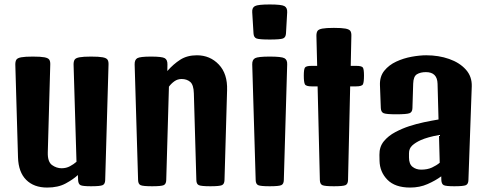

<svg xmlns="http://www.w3.org/2000/svg" viewBox="-20 -843 2214 869"><path d="M193.4 5.9Q133.3 5.9 98.4 -29.1Q63.5 -64 61.5 -130.9L49.3 -551.3Q49.3 -565.4 54.2 -573Q59.1 -580.6 76.2 -583.7Q93.3 -586.9 128.4 -586.9Q164.1 -586.9 180.9 -583.7Q197.8 -580.6 202.9 -573Q208 -565.4 207.5 -551.3L196.3 -152.8Q195.3 -110.4 215.6 -95.9Q235.8 -81.5 258.8 -81.5Q279.8 -81.5 296.6 -90.6Q313.5 -99.6 326.2 -110.8L313 -551.3Q313 -565.4 317.9 -573Q322.8 -580.6 339.8 -583.7Q356.9 -586.9 392.1 -586.9Q427.7 -586.9 444.6 -583.7Q461.4 -580.6 466.6 -573Q471.7 -565.4 471.2 -551.3L456.1 -27.8Q455.6 -9.8 444.3 -4.9Q433.1 0 392.1 0Q354.5 0 344.5 -4.9Q334.5 -9.8 333.5 -27.8L332.5 -50.8Q311.5 -31.2 277.3 -12.7Q243.2 5.9 193.4 5.9Z M668.5 0Q627.4 0 616.5 -4.9Q605.5 -9.8 605 -27.8L589.4 -551.3Q588.9 -572.3 601.3 -579.6Q613.8 -586.9 663.6 -586.9Q713.4 -586.9 725.8 -579.6Q738.3 -572.3 737.8 -551.3L737.3 -521.5Q764.6 -552.7 795.9 -572.8Q827.1 -592.8 871.1 -592.8Q930.7 -592.8 970.5 -550.8Q1010.3 -508.8 1007.8 -434.6L996.1 -27.8Q995.6 -9.8 984.4 -4.9Q973.1 0 932.1 0Q891.1 0 880.1 -4.9Q869.1 -9.8 868.7 -27.8L857.4 -420.4Q856.4 -459 841.1 -472.2Q825.7 -485.4 801.8 -485.4Q783.7 -485.4 769.3 -475.1Q754.9 -464.8 744.6 -450.7L732.4 -27.8Q731.9 -9.8 720.7 -4.9Q709.5 0 668.5 0Z M1200.7 0Q1159.7 0 1148.7 -4.9Q1137.7 -9.8 1137.2 -27.8L1121.6 -551.3Q1121.1 -572.3 1134.3 -579.6Q1147.5 -586.9 1200.7 -586.9Q1253.9 -586.9 1267.3 -579.6Q1280.8 -572.3 1279.8 -551.3L1264.6 -27.8Q1264.2 -9.8 1252.9 -4.9Q1241.7 0 1200.7 0ZM1200.7 -664.1Q1153.3 -664.1 1140.9 -668.9Q1128.4 -673.8 1127.4 -691.9L1121.6 -787.1Q1120.1 -808.1 1133.8 -815.4Q1147.5 -822.8 1200.7 -822.8Q1253.9 -822.8 1267.3 -815.4Q1280.8 -808.1 1279.8 -787.1L1274.4 -691.9Q1273.4 -673.8 1261 -668.9Q1248.5 -664.1 1200.7 -664.1Z M1491.2 0Q1450.2 0 1439.2 -4.9Q1428.2 -9.8 1427.7 -27.8L1417.5 -452.1H1390.1Q1364.7 -452.1 1359.9 -461.7Q1355 -471.2 1355 -501Q1355 -528.3 1359.9 -536.6Q1364.7 -544.9 1390.1 -544.9H1415.5L1412.1 -681.2Q1412.1 -695.3 1417 -702.9Q1421.9 -710.4 1439 -713.6Q1456.1 -716.8 1491.2 -716.8Q1526.9 -716.8 1543.7 -713.6Q1560.5 -710.4 1565.7 -702.9Q1570.8 -695.3 1570.3 -681.2L1567.4 -544.9H1592.3Q1618.2 -544.9 1622.8 -536.6Q1627.4 -528.3 1627.4 -501Q1627.4 -471.2 1622.8 -461.7Q1618.2 -452.1 1592.3 -452.1H1564.9L1555.2 -27.8Q1554.7 -9.8 1543.5 -4.9Q1532.2 0 1491.2 0Z M1836.4 5.9Q1768.1 5.9 1733.4 -29.5Q1698.7 -64.9 1697.8 -115.7L1697.3 -142.1Q1696.8 -178.7 1717.3 -203.6Q1737.8 -228.5 1769.3 -245.1Q1800.8 -261.7 1832.5 -272Q1863.8 -282.2 1898.2 -289.6Q1932.6 -296.9 1964.8 -302.2L1960.4 -463.9Q1959 -516.6 1907.7 -516.6Q1882.8 -516.6 1866.9 -506.8Q1851.1 -497.1 1850.1 -464.4L1846.7 -353.5Q1846.2 -335.4 1833.5 -330.6Q1820.8 -325.7 1772.9 -325.7Q1728.5 -325.7 1716.6 -330.6Q1704.6 -335.4 1703.6 -353.5L1699.7 -457.5Q1698.2 -496.6 1719.2 -522.7Q1740.2 -548.8 1773.4 -564.2Q1806.6 -579.6 1843.3 -586.2Q1879.9 -592.8 1909.2 -592.8Q1965.3 -592.8 2012.7 -576.2Q2060.1 -559.6 2088.4 -528.1Q2116.7 -496.6 2115.2 -451.7L2100.1 -27.8Q2099.6 -9.8 2088.4 -4.9Q2077.1 0 2036.1 0Q1998.5 0 1988.5 -4.9Q1978.5 -9.8 1977.5 -27.8L1977.1 -44.9Q1950.7 -25.4 1915 -9.8Q1879.4 5.9 1836.4 5.9ZM1831.1 -130.4Q1831.1 -100.6 1847.2 -87.9Q1863.3 -75.2 1886.2 -75.2Q1914.6 -75.2 1935.1 -84.7Q1955.6 -94.2 1970.2 -106.4L1966.8 -231.9Q1916 -222.7 1884.8 -209Q1860.8 -198.2 1845.9 -184.6Q1831.1 -170.9 1831.1 -149.4Z"/></svg>

Font: Denk One
Style: Regular
Weight: 400
Designer: Irina Smirnova, Eben Sorkin
Foundry: Sorkin Type Co.f
Version: Version 1.004; ttfautohint (v1.8.4.7-5d5b);gftools[0.9.23]